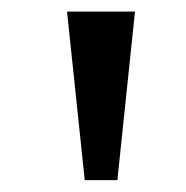

<svg xmlns="http://www.w3.org/2000/svg" viewBox="-20 -747 316 326"><path d="M123.9 -441.1 93.8 -727.3H209.2L179.3 -441.1Z"/></svg>

Font: Inter Zeller Medium
Style: Regular
Weight: 500
Designer: Rasmus Andersson; Joe Bland
Foundry: zeller
Version: Version 3.015;git-dec3a8cb1